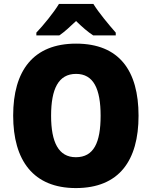

<svg xmlns="http://www.w3.org/2000/svg" viewBox="-20 -947 772 977"><path d="M455 -927H280C255 -885 199 -816 165 -781V-767H282C310 -786 334 -809 367 -840C399 -809 425 -786 454 -767H569V-781C533 -822 483 -882 455 -927ZM685 -358C685 -587 587 -725 367 -725C149 -725 47 -587 47 -359C47 -130 150 10 366 10C586 10 685 -130 685 -358ZM240 -358C240 -494 277 -571 367 -571C456 -571 492 -495 492 -358C492 -221 457 -147 366 -147C278 -147 240 -223 240 -358Z"/></svg>

Font: Noto Sans Arabic UI SmCn Bk
Style: Regular
Weight: 900
Width: 4
Designer: Monotype Design Team, Nadine Chahine and Nizar Qandah
Foundry: Monotype Imaging Inc.
Version: Version 2.010